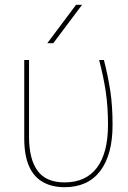

<svg xmlns="http://www.w3.org/2000/svg" viewBox="-20 -770 534 800"><path d="M249 10Q346 10 397.5 -57.5Q449 -125 449 -250Q449 -330 439.5 -391.5Q430 -453 413 -520H393Q411 -452 420.5 -389Q430 -326 430 -250Q430 -133 384 -71.5Q338 -10 249 -10Q172 -10 136.5 -58.5Q101 -107 101 -200V-520H81V-193Q81 -150 88.5 -116.5Q96 -83 110.5 -59Q125 -35 145.5 -20Q166 -5 192 2.5Q218 10 249 10ZM177 -590 297 -750H322L202 -590Z"/></svg>

Font: Murecho Thin
Style: Regular
Weight: 100
Designer: Neil Summerour
Foundry: Positype
Version: Version 1.010